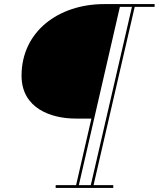

<svg xmlns="http://www.w3.org/2000/svg" viewBox="-20 -770 777 940"><path d="M350.5 -189.5H427.5L352.5 136.5H252.5V150H534.5V136.5H438L639.5 -736.5H737V-750H490.5C265 -750 85.5 -614.5 85.5 -399.5C85.5 -239.5 230 -189.5 350.5 -189.5ZM424.5 136.5H366L567 -736.5H626Z"/></svg>

Font: Bodoni* 16pt Fatface
Style: Italic
Weight: 900
Italic angle: -13°
Version: Version 2.3